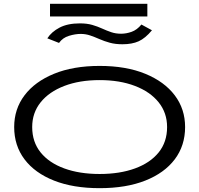

<svg xmlns="http://www.w3.org/2000/svg" viewBox="-20 -971 1040 1002"><path d="M500 11Q362 11 262 -28.5Q162 -68 108 -139.5Q54 -211 54 -308Q54 -402 108 -473.5Q162 -545 262 -586Q362 -627 500 -627Q638 -627 738 -586Q838 -545 892 -473.5Q946 -402 946 -308Q946 -211 892 -139.5Q838 -68 738 -28.5Q638 11 500 11ZM500 -63Q605 -63 684.5 -92Q764 -121 808 -175.5Q852 -230 852 -308Q852 -382 808 -437Q764 -492 684.5 -522.5Q605 -553 500 -553Q395 -553 315.5 -522.5Q236 -492 192 -437Q148 -382 148 -308Q148 -230 192 -175.5Q236 -121 315.5 -92Q395 -63 500 -63ZM718 -843 773 -813Q738 -771 703.5 -755.5Q669 -740 619 -740Q582 -740 553 -748Q524 -756 499 -767Q474 -778 450.5 -786Q427 -794 401 -794Q373 -794 340 -784Q307 -774 288 -747L227 -771Q249 -805 291 -827Q333 -849 397 -849Q434 -849 461.5 -841Q489 -833 513 -822Q537 -811 560.5 -803Q584 -795 612 -795Q639 -795 667 -805Q695 -815 718 -843ZM241 -885V-951H749V-885Z"/></svg>

Font: Inconsolata UltraExpanded Thin
Style: Regular
Weight: 100
Width: 9
Monospace: yes
Designer: Raph Levien, Cyreal, Brenton Simpson
Foundry: Raph Levien, Cyreal, Google
Version: Version 3.100; ttfautohint (v1.8.4.7-5d5b)